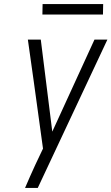

<svg xmlns="http://www.w3.org/2000/svg" viewBox="-20 -931 552 951"><path d="M104 0Q116 -29 129 -57.5Q142 -86 155 -115L193 -195L147 -529L118 -735H182L239 -279L448 -735H512L167 0ZM190 -859 191 -911H491L490 -859Z"/></svg>

Font: Iosevka Light Oblique
Style: Regular
Weight: 300
Italic angle: -9°
Monospace: yes
Designer: Belleve Invis
Foundry: Belleve Invis
Version: Version 32.5.0; ttfautohint (v1.8.4)